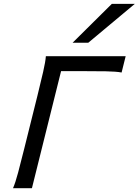

<svg xmlns="http://www.w3.org/2000/svg" viewBox="-20 -996 733 1016"><path d="M645 -698.7 623.5 -612.3Q595.7 -617.7 540.3 -618.7Q484.9 -619.6 412.6 -619.6H303.2L148.9 0H48.8Q61.5 -28.8 75.9 -83Q90.3 -137.2 107.9 -208L178.2 -490.2Q195.8 -561.5 208.3 -615.7Q220.7 -669.9 222.7 -698.7ZM571.8 -975.6H693.4L447.3 -770H364.3Z"/></svg>

Font: Andika
Style: Italic
Weight: 400
Italic angle: -14°
Designer: Victor Gaultney, Annie Olsen, Julie Remington, Don Collingsworth, Eric Hays, Becca Hirsbrunner
Foundry: SIL International
Version: Version 6.101